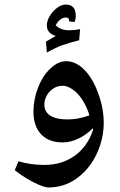

<svg xmlns="http://www.w3.org/2000/svg" viewBox="-20 -626 527 844"><path d="M194 198Q179 198 152.5 187Q126 176 97 158.5Q68 141 45 122L61 83Q88 91 116.5 95Q145 99 175 99Q252 99 308.5 58.5Q365 18 389 -55L388 -62Q359 -33 324.5 -16.5Q290 0 255 0Q194 0 160.5 -36Q127 -72 127 -135Q127 -189 147.5 -241.5Q168 -294 202 -325Q235 -357 271 -357Q313 -357 350.5 -319.5Q388 -282 412 -215Q424 -182 430 -150Q436 -118 436 -86Q436 -37 421 10Q406 57 379 95.5Q352 134 315 160Q260 198 194 198ZM276 -101Q300 -101 322.5 -105Q345 -109 373 -119Q363 -154 343 -185.5Q323 -217 299 -233Q276 -249 255 -249Q231 -249 211.5 -235Q192 -221 182 -199Q175 -183 175 -166Q175 -134 201.5 -117.5Q228 -101 276 -101ZM186 -395 182 -443 225 -468Q186 -480 186 -514Q186 -535 199 -556Q212 -577 231 -591.5Q250 -606 269 -606Q313 -606 313 -557Q313 -539 307 -529L284 -532V-537Q284 -542 280.5 -545.5Q277 -549 270 -549Q256 -549 244.5 -539.5Q233 -530 225 -515Q246 -493 283 -493Q293 -493 305 -494Q317 -495 332 -498L328 -449Q284 -438 254.5 -427.5Q225 -417 186 -395Z"/></svg>

Font: Noto Naskh Arabic SemiBold
Style: Regular
Weight: 600
Designer: Monotype Design Team, David Williams, Mohamad Dakak and Nizar Qandah
Foundry: Monotype Imaging Inc.
Version: Version 2.016